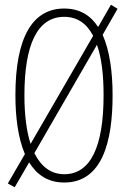

<svg xmlns="http://www.w3.org/2000/svg" viewBox="-20 -760 540 810"><path d="M42 30 103 -75C135 -23 182 10 251 10C411 10 455 -162 455 -358C455 -459 442 -548 413 -613L476 -723L448 -740L394 -646C362 -696 315 -724 251 -724C116 -724 45 -601 45 -358C45 -267 56 -178 85 -110L13 14ZM83 -358C83 -569 136 -689 251 -689C305 -689 345 -662 373 -609L109 -153C92 -206 83 -275 83 -358ZM251 -25C196 -25 154 -56 125 -114L389 -571C408 -518 417 -446 417 -358C417 -141 362 -25 251 -25Z"/></svg>

Font: Noto Sans Mono ExtraCondensed ExtraLight
Style: Regular
Weight: 200
Width: 2
Designer: Monotype Design Team
Foundry: Monotype Imaging Inc.
Version: Version 2.014